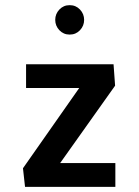

<svg xmlns="http://www.w3.org/2000/svg" viewBox="-20 -724 540 744"><path d="M81 -383V-475H420L426 -392L213 -92H427V0H77L69 -72L287 -383ZM210 -607Q194 -624 194 -647Q194 -670 210 -687Q226 -704 250 -704Q274 -704 290 -687Q306 -670 306 -647Q306 -624 290 -607Q274 -590 250 -590Q226 -590 210 -607Z"/></svg>

Font: Lekton
Style: Bold
Weight: 700
Designer: Paolo Mazzetti, Luciano Perondi, Raffaele Flato, Elena Papassissa, Emilio Macchia, Michela Povoleri, Tobias Seemiller, R
Version: Version 34.000